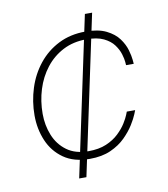

<svg xmlns="http://www.w3.org/2000/svg" viewBox="-80 -683 731 837"><g transform="rotate(-10 285.5 -265.0)"><path d="M235 86H203L352 -616H384ZM264 10Q194 10 148.5 -22Q103 -54 81 -106Q59 -158 59 -218Q59 -280 77.5 -338Q96 -396 132.5 -441.5Q169 -487 221.5 -513.5Q274 -540 341 -540Q397 -540 432.5 -522.5Q468 -505 487 -479Q506 -453 513.5 -426.5Q521 -400 522.5 -382.5Q524 -365 524 -365H490Q490 -365 489 -379Q488 -393 481.5 -414.5Q475 -436 459.5 -457Q444 -478 415 -492Q386 -506 339 -506Q281 -506 235.5 -482.5Q190 -459 158.5 -418.5Q127 -378 111 -326.5Q95 -275 95 -219Q95 -168 113 -123.5Q131 -79 168.5 -51.5Q206 -24 264 -24Q310 -24 343 -38Q376 -52 398.5 -73.5Q421 -95 434 -116Q447 -137 452.5 -151Q458 -165 458 -165H495Q495 -165 488 -147.5Q481 -130 465 -104Q449 -78 422.5 -51.5Q396 -25 357 -7.5Q318 10 264 10Z"/></g></svg>

Font: Be Vietnam Pro Variable Thin
Style: Italic
Weight: 100
Italic angle: -12°
Designer: Lam Bao, Tony Le, Vietanh Nguyen
Foundry: Yellow Type Foundry
Version: Version 1.002